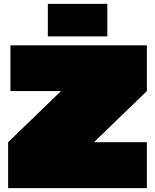

<svg xmlns="http://www.w3.org/2000/svg" viewBox="-20 -971 800 991"><path d="M227 -783V-951H534V-783ZM22 0V-237L295 -501H34V-737H738V-501L465 -237H738V0Z"/></svg>

Font: Tomorrow Black
Style: Regular
Weight: 900
Designer: Tony de Marco, Monica Rizzolli
Foundry: Just in Type
Version: Version 2.002